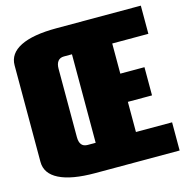

<svg xmlns="http://www.w3.org/2000/svg" viewBox="-106 -821 897 922"><g transform="rotate(-15 342.5 -360.0)"><path d="M294.9 -580.1H254.9Q235.4 -580.1 225.1 -567.1Q214.8 -554.2 214.8 -529.8V-189.9Q214.8 -140.1 254.9 -140.1H294.9ZM674.8 -720.2V-580.1H495.1V-430.2H615.2V-290H495.1V-140.1H674.8V0H254.9Q138.2 0 76.7 -30.8Q15.1 -61.5 15.1 -120.1V-600.1Q15.1 -658.7 76.7 -689.5Q138.2 -720.2 254.9 -720.2Z"/></g></svg>

Font: Mikodacs
Style: Regular
Weight: 400
Designer: gluk (gluksza@wp.pl)
Foundry: gluk (gluksza@wp.pl)
Version: Version 0.28